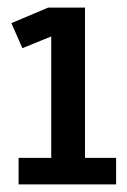

<svg xmlns="http://www.w3.org/2000/svg" viewBox="-20 -486 336 506"><path d="M286 -70V0H29V-70H115V-390L39 -359L10 -425L107 -466H204V-70Z"/></svg>

Font: Cambay Devanagari
Style: Regular
Weight: 700
Designer: Pooja Saxena
Foundry: Pooja Saxena
Version: Version 1.095;PS 001.095;hotconv 1.0.70;makeotf.lib2.5.58329